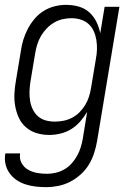

<svg xmlns="http://www.w3.org/2000/svg" viewBox="-28 -548 548 791"><path d="M162 223Q140 223 118.5 220.5Q97 218 77 211.5Q57 205 40 193.5Q23 182 11 165Q-1 148 -5.5 127Q-10 106 -6 84H55Q51 105 60.5 123Q70 141 87.5 151Q105 161 125 164.5Q145 168 166 168Q184 168 202.5 163.5Q221 159 237.5 149.5Q254 140 267 125.5Q280 111 289.5 94Q299 77 304.5 59Q310 41 313 24L331 -87Q318 -65 301.5 -46.5Q285 -28 264.5 -15.5Q244 -3 220.5 2.5Q197 8 175 8Q148 8 123 0.5Q98 -7 79 -23.5Q60 -40 49.5 -63Q39 -86 34.5 -111.5Q30 -137 31.5 -164Q33 -191 38 -218L58 -338Q61 -361 68 -384Q75 -407 86.5 -429Q98 -451 114.5 -470.5Q131 -490 152 -503Q173 -516 197 -522Q221 -528 244 -528Q271 -528 296 -521Q321 -514 339.5 -497.5Q358 -481 369 -458.5Q380 -436 385 -411L403 -520H464L372 33Q368 57 360 82Q352 107 338.5 129.5Q325 152 304.5 170.5Q284 189 260.5 201Q237 213 212 218Q187 223 162 223ZM198 -47Q215 -47 233.5 -50.5Q252 -54 269 -63Q286 -72 299.5 -85.5Q313 -99 323 -115.5Q333 -132 338.5 -149.5Q344 -167 347 -185L367 -305Q371 -325 371.5 -344.5Q372 -364 369 -383Q366 -402 358.5 -419Q351 -436 337.5 -448.5Q324 -461 305.5 -467Q287 -473 267 -473Q249 -473 230.5 -469Q212 -465 195 -455Q178 -445 164.5 -431Q151 -417 141 -400Q131 -383 125.5 -365Q120 -347 117 -329L97 -209Q94 -189 93.5 -170Q93 -151 96 -132.5Q99 -114 107 -97.5Q115 -81 128.5 -69Q142 -57 160 -52Q178 -47 198 -47Z"/></svg>

Font: Iosevka Light
Style: Italic
Weight: 300
Italic angle: -9°
Monospace: yes
Designer: Belleve Invis
Foundry: Belleve Invis
Version: Version 32.5.0; ttfautohint (v1.8.4)